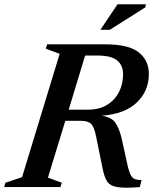

<svg xmlns="http://www.w3.org/2000/svg" viewBox="-44 -878 719 901"><path d="M181 -44.5 246 -20.5 239.5 0H-24.5L-18.5 -20.5L59.5 -46.5L236 -625.5L171 -649.5L177 -670H449.5Q560 -670 607.2 -632.2Q654.5 -594.5 654.5 -530.5Q654.5 -451.5 598.2 -397.2Q542 -343 433.5 -335Q479.5 -328.5 498.2 -300.8Q517 -273 528 -223L554 -105Q561.5 -71 570 -55.8Q578.5 -40.5 590.8 -36.8Q603 -33 620.5 -33L612 0Q542.5 5.5 508 0.2Q473.5 -5 459.2 -26.2Q445 -47.5 437 -89.5L407 -237.5Q397.5 -284.5 382.5 -297.8Q367.5 -311 336 -311H262.5ZM370.5 -363.5Q421.5 -363.5 457.8 -385.5Q494 -407.5 513.8 -445Q533.5 -482.5 533.5 -529.5Q533.5 -572 505.5 -594.8Q477.5 -617.5 411.5 -617.5H355.5L278.5 -363.5ZM427 -738 507.5 -858H640.5L638 -843.5L471 -738Z"/></svg>

Font: Newsreader 16pt SemiBold
Style: Italic
Weight: 600
Italic angle: -17°
Designer: Hugues Gentile
Foundry: Production Type
Version: Version 1.003; ttfautohint (v1.8.3)